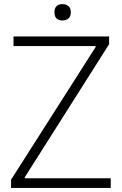

<svg xmlns="http://www.w3.org/2000/svg" viewBox="-20 -918 597 938"><path d="M285 -818Q267 -818 256.5 -827.5Q246 -837 246 -858Q246 -878 256.5 -888Q267 -898 285 -898Q302 -898 314 -888.5Q326 -879 326 -858Q326 -837 314 -827.5Q302 -818 285 -818ZM34 -40 447 -688V-693H46V-740H513V-702L101 -52V-47H521V0H34Z"/></svg>

Font: Encode Sans Normal
Style: ExtraLight
Weight: 200
Designer: Pablo Impallari, Andres Torresi
Foundry: Pablo Impallari, Andres Torresi
Version: Version 1.000; ttfautohint (v1.00) -l 8 -r 50 -G 200 -x 14 -